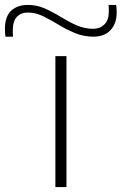

<svg xmlns="http://www.w3.org/2000/svg" viewBox="-107 -760 494 780"><path d="M118 0V-532H163V0ZM-85 -611Q-86 -619 -86.5 -627Q-87 -635 -87 -642Q-87 -693 -61.5 -716.5Q-36 -740 6 -740Q43 -740 75.5 -725.5Q108 -711 139.5 -691.5Q171 -672 203.5 -657.5Q236 -643 272 -643Q299 -643 317 -660.5Q335 -678 335 -713Q335 -719 335 -726Q335 -733 334 -740H365Q366 -732 366.5 -724Q367 -716 367 -709Q367 -665 342.5 -638Q318 -611 272 -611Q233 -611 198 -625.5Q163 -640 131 -659.5Q99 -679 68.5 -694Q38 -709 6 -709Q-22 -709 -38.5 -691.5Q-55 -674 -55 -637Q-55 -632 -55 -625Q-55 -618 -54 -611Z"/></svg>

Font: Georama ExtraExtended ExtraLight
Style: Regular
Weight: 200
Width: 8
Designer: Jean-Baptiste Levee
Foundry: Production Type
Version: Version 1.000